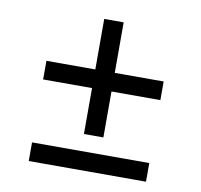

<svg xmlns="http://www.w3.org/2000/svg" viewBox="-67 -629 734 700"><g transform="rotate(10 300.0 -279.0)"><path d="M264 -132V-302H83V-371H264V-558H336V-371H517V-302H336V-132ZM83 0V-69H517V0Z"/></g></svg>

Font: Source Code Pro Medium
Style: Italic
Weight: 500
Italic angle: -11°
Monospace: yes
Designer: Paul D. Hunt, Teo Tuominen
Foundry: Adobe Systems Incorporated
Version: Version 1.050;PS 1.000;hotconv 16.6.51;makeotf.lib2.5.65220